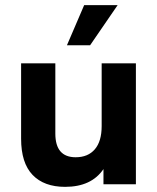

<svg xmlns="http://www.w3.org/2000/svg" viewBox="-20 -716 610 746"><path d="M233 10Q151 10 106.5 -36.5Q62 -83 62 -177V-470H195V-197Q195 -105 274 -105Q322 -105 348.5 -136Q375 -167 375 -226V-470H508V0H382V-59Q335 10 233 10ZM330 -540H240L307 -696H437Z"/></svg>

Font: Gantari
Style: Bold
Weight: 700
Designer: Anugrah Pasau
Foundry: Lafontype
Version: Version 1.000